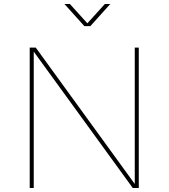

<svg xmlns="http://www.w3.org/2000/svg" viewBox="-20 -936 839 956"><path d="M301 -916 400 -806H430L529 -916H502L415 -820L328 -916ZM128 -699V0H148V-679L641 0H671V-699H651V-20L158 -699Z"/></svg>

Font: Montserrat Thin
Style: Regular
Weight: 250
Designer: Julieta Ulanovsky
Foundry: Julieta Ulanovsky
Version: Version 4.000